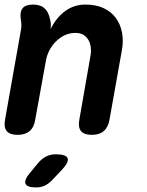

<svg xmlns="http://www.w3.org/2000/svg" viewBox="-21 -580 641 840"><path d="M123 -560Q156 -560 174 -543.5Q192 -527 198 -495Q201 -485 201.5 -473.5Q202 -462 200 -452Q225 -503 264 -531.5Q303 -560 353 -560Q399 -560 432 -544.5Q465 -529 485 -502.5Q505 -476 512.5 -439Q520 -402 512 -359L458 -56Q452 -23 433 -6.5Q414 10 380 10Q347 10 333.5 -6.5Q320 -23 326 -56L374 -331Q378 -350 376.5 -369Q375 -388 367 -403Q359 -418 345 -427Q331 -436 308 -436Q284 -436 262.5 -426Q241 -416 223.5 -398.5Q206 -381 195 -359.5Q184 -338 180 -315L133 -56Q128 -23 108.5 -6.5Q89 10 56 10Q22 10 8.5 -6.5Q-5 -23 1 -56L71 -451Q73 -462 72.5 -473Q72 -484 70 -495Q65 -528 78 -544Q91 -560 123 -560ZM112 174 146 133Q162 114 181 104.5Q200 95 223 95Q269 95 275 113Q281 131 246 167L207 208Q192 224 175 232Q158 240 137 240Q97 240 90.5 223.5Q84 207 112 174Z"/></svg>

Font: Maple Mono
Style: Bold Italic
Weight: 700
Italic angle: -10°
Monospace: yes
Designer: subframe7536
Version: Version 7.000